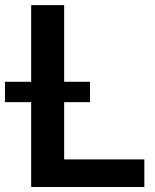

<svg xmlns="http://www.w3.org/2000/svg" viewBox="-72 -748 621 768"><path d="M52.7 0V-727.5H184.6V-110.4H505.4V0ZM-52.2 -339.4V-420.9H288.1V-339.4Z"/></svg>

Font: Inter Tight SemiBold
Style: Regular
Weight: 600
Designer: Rasmus Andersson
Foundry: rsms
Version: Version 3.004; ttfautohint (v1.8.4.7-5d5b)